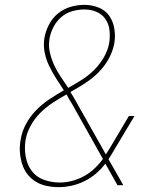

<svg xmlns="http://www.w3.org/2000/svg" viewBox="-20 -763 640 791"><path d="M222 8Q197 8 172.5 3Q148 -2 127.5 -14.5Q107 -27 92.5 -46Q78 -65 71 -88Q64 -111 62 -136Q60 -161 65 -187Q70 -220 86.5 -251Q103 -282 128 -308Q153 -334 182.5 -353.5Q212 -373 243 -391Q227 -415 211.5 -439.5Q196 -464 183 -490.5Q170 -517 164 -546.5Q158 -576 163 -607Q168 -635 182 -662Q196 -689 219.5 -708Q243 -727 271.5 -735Q300 -743 328 -743Q358 -743 386 -732Q414 -721 430 -698Q446 -675 451 -645Q456 -615 451 -585Q445 -552 428 -521Q411 -490 386 -465Q361 -440 331 -420.5Q301 -401 270 -384Q277 -373 283.5 -362Q290 -351 296 -340L416 -127Q420 -133 424 -139.5Q428 -146 432 -152L511 -285H534L449 -143Q444 -134 438.5 -125Q433 -116 427 -107L488 0H464L414 -89Q397 -66 375 -47.5Q353 -29 327.5 -16.5Q302 -4 275 2Q248 8 222 8ZM261 -401Q290 -417 317.5 -434.5Q345 -452 368.5 -475.5Q392 -499 408.5 -528Q425 -557 430 -587Q434 -613 431 -639Q428 -665 414 -685Q400 -705 377 -714.5Q354 -724 328 -724Q303 -724 278 -717Q253 -710 233 -693Q213 -676 200.5 -652Q188 -628 184 -604Q179 -574 185.5 -546.5Q192 -519 203.5 -494Q215 -469 230.5 -446.5Q246 -424 261 -401ZM226 -11Q251 -11 276 -17.5Q301 -24 324.5 -36.5Q348 -49 368 -67.5Q388 -86 404 -108L279 -331Q272 -342 266 -352.5Q260 -363 254 -374Q225 -358 197 -339.5Q169 -321 145.5 -297.5Q122 -274 106 -244.5Q90 -215 85 -185Q80 -151 86 -117.5Q92 -84 110.5 -59Q129 -34 160.5 -22.5Q192 -11 226 -11Z"/></svg>

Font: Iosevka Aile Thin Oblique
Style: Regular
Weight: 100
Italic angle: -9°
Designer: Belleve Invis
Foundry: Belleve Invis
Version: Version 31.1.0; ttfautohint (v1.8.4)